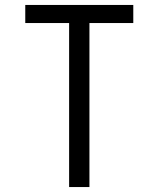

<svg xmlns="http://www.w3.org/2000/svg" viewBox="-20 -755 640 775"><path d="M259 0V-662H82V-735H518V-662H341V0Z"/></svg>

Font: Nova Nerd Font
Style: Regular
Weight: 400
Designer: Belleve Invis
Foundry: Belleve Invis
Version: Version 24.1.4; ttfautohint (v1.8.4);Nerd Fonts 3.1.1